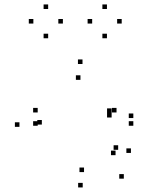

<svg xmlns="http://www.w3.org/2000/svg" viewBox="-20 -800 660 842"><path d="M523 -16.5V-36.5H503V-16.5ZM554.2 -129.3V-149.3H534.2V-129.3ZM498.2 -143V-163H478.2V-143ZM486.7 -119.5V-139.5H466.7V-119.5ZM348.5 -45.3V-65.3H328.5V-45.3ZM163.5 -253.7V-273.7H143.5V-253.7ZM332.8 -449.8V-469.8H312.8V-449.8ZM469.5 -304.7V-324.7H449.5V-304.7ZM469.5 -284.7V-304.7H449.5V-284.7ZM491 -306.8V-326.8H471V-306.8ZM145.3 -306.8V-326.8H125.3V-306.8ZM145.3 -248.5V-268.5H125.3V-248.5ZM564.7 -248.5V-268.5H544.7V-248.5ZM564.7 -282.3V-302.3H544.7V-282.3ZM341.8 -519.3V-539.3H321.8V-519.3ZM65.3 -243.7V-263.7H45.3V-243.7ZM342.7 22V2H322.7V22ZM255.8 -696.7V-716.7H235.8V-696.7ZM191.2 -760.5V-780.5H171.2V-760.5ZM126.3 -696.7V-716.7H106.3V-696.7ZM191.2 -632.2V-652.2H171.2V-632.2ZM513.7 -696.7V-716.7H493.7V-696.7ZM449 -760.5V-780.5H429V-760.5ZM384.2 -696.7V-716.7H364.2V-696.7ZM449 -632.2V-652.2H429V-632.2Z"/></svg>

Font: Monaspace Xenon Dots Var
Style: Regular
Weight: 400
Designer: Riley Cran and the Lettermatic Team
Version: Version 1.100 (Monaspace Xenon Dots)